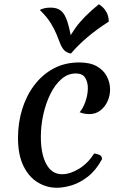

<svg xmlns="http://www.w3.org/2000/svg" viewBox="-20 -872 585 907"><path d="M173 -226Q173 -144 199 -96.5Q225 -49 273 -49Q311 -49 353 -74.5Q395 -100 425 -147Q441 -145 451.5 -139.5Q462 -134 462 -120Q433 -67 395 -37.5Q357 -8 318.5 3.5Q280 15 248 15Q201 15 159 -10Q117 -35 91 -87.5Q65 -140 65 -221Q65 -291 84.5 -355Q104 -419 141.5 -469Q179 -519 232.5 -548Q286 -577 354 -577Q406 -577 438 -558.5Q470 -540 485 -510.5Q500 -481 500 -449Q500 -420 488 -393.5Q476 -367 454 -350Q432 -333 402 -333Q392 -333 379.5 -335Q367 -337 356 -342Q372 -359 383.5 -392Q395 -425 395 -456Q395 -484 382.5 -504.5Q370 -525 338 -525Q300 -525 269.5 -498Q239 -471 217.5 -427Q196 -383 184.5 -330.5Q173 -278 173 -226ZM447 -852Q454 -848 464.5 -838.5Q475 -829 484 -812.5Q493 -796 494 -770Q436 -733 391.5 -695Q347 -657 315 -619Q294 -623 283 -635Q272 -647 264.5 -666Q257 -685 247 -710Q237 -735 219 -764Q201 -793 168 -825Q178 -830 189.5 -833Q201 -836 220 -836Q250 -836 268.5 -821Q287 -806 299.5 -766Q312 -726 323 -652L302 -685Q318 -714 336.5 -740Q355 -766 381.5 -793Q408 -820 447 -852Z"/></svg>

Font: Merienda
Style: Regular
Weight: 400
Designer: Eduardo Rodriguez Tunni
Foundry: Eduardo Rodriguez Tunni
Version: Version 2.001